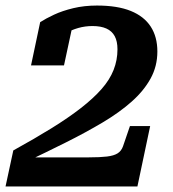

<svg xmlns="http://www.w3.org/2000/svg" viewBox="-43 -673 623 693"><path d="M-23 0H453L499 -218H426L401 -145Q395 -128 381.5 -119.5Q368 -111 343 -108Q318 -105 278 -105H42L43 -85Q123 -123 195 -159Q267 -195 327.5 -231Q388 -267 432 -306Q476 -345 500.5 -389.5Q525 -434 525 -487Q525 -540 501 -577Q477 -614 429 -633.5Q381 -653 307 -653Q261 -653 221.5 -643.5Q182 -634 152 -620Q122 -606 102 -593L69 -437H188L220 -586Q209 -586 199 -580.5Q189 -575 180.5 -567Q172 -559 167.5 -549Q163 -539 163 -529Q176 -542 195.5 -553.5Q215 -565 239.5 -572Q264 -579 291 -579Q321 -579 341 -570Q361 -561 371 -542.5Q381 -524 381 -495Q381 -456 367 -420.5Q353 -385 323.5 -351.5Q294 -318 249 -283Q204 -248 143.5 -210.5Q83 -173 5 -130Z"/></svg>

Font: Roboto Serif SemiBold
Style: Italic
Weight: 600
Italic angle: -10°
Version: Version 1.007